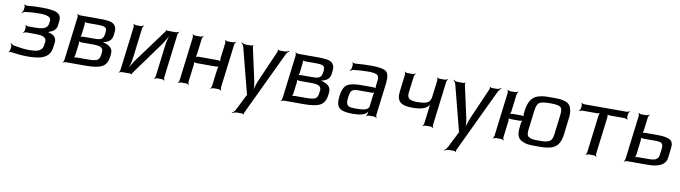

<svg xmlns="http://www.w3.org/2000/svg" viewBox="-34 -1099 6776 1912"><g transform="rotate(10 3354.0 -143.0)"><path d="M464 -346 469 -385C478 -454 443 -477 382 -487C355 -492 319 -494 271 -494C220 -494 172 -492 127 -487C119 -486 105 -491 101 -495L97 -492C102 -488 106 -476 105 -467L102 -443C101 -432 92 -415 86 -409L89 -406C95 -413 110 -422 121 -423C163 -429 211 -432 264 -432C344 -432 382 -415 378 -380L374 -350C367 -291 300 -286 241 -286H173C164 -286 150 -292 145 -297L143 -295C148 -290 152 -275 151 -266L148 -244C147 -235 139 -220 133 -215L135 -213C141 -218 157 -224 166 -224H251C309 -224 374 -220 367 -162L363 -131C354 -61 290 -56 221 -56C179 -56 129 -62 70 -73C57 -75 41 -86 35 -94L31 -91C37 -84 43 -67 42 -53L38 -24C37 -17 31 -5 26 -1L29 2C33 -2 44 -6 51 -5C112 5 167 10 213 10C332 10 442 -5 456 -124L462 -174C468 -218 443 -248 390 -261C382 -263 373 -267 367 -266V-262C373 -263 385 -268 393 -271C428 -282 460 -307 464 -346Z M1028 -349 1030 -366C1035 -410 1033 -428 1013 -451C987 -482 924 -484 856 -484H664C655 -484 641 -490 637 -495L635 -493C639 -488 643 -473 642 -464L587 -20C586 -11 579 4 573 9L575 11C580 6 596 0 605 0H804C883 0 939 -9 972 -28C1005 -47 1024 -80 1030 -128L1033 -157C1039 -205 1013 -238 956 -254C945 -257 929 -262 920 -262V-258C929 -258 944 -263 957 -267C996 -279 1022 -300 1028 -349ZM839 -280H729C720 -280 703 -276 697 -271L699 -269C705 -274 711 -291 712 -300L724 -402C725 -411 724 -428 719 -433L717 -431C721 -426 738 -422 747 -422H854C895 -422 920 -418 931 -409C942 -400 946 -383 943 -358L942 -352C934 -288 910 -280 839 -280ZM938 -131C935 -106 926 -88 911 -79C895 -70 864 -65 817 -65H703C694 -65 676 -61 671 -56L673 -54C678 -59 684 -76 685 -85L700 -201C701 -210 699 -227 694 -232L692 -230C697 -225 713 -221 722 -221H841C884 -221 913 -216 926 -205C939 -194 944 -180 942 -163L938 -131Z M1276 -10 1514 -338C1542 -378 1573 -433 1587 -467L1583 -468C1569 -434 1555 -374 1549 -328L1511 -20C1510 -11 1503 4 1497 9L1499 11C1504 6 1520 0 1529 0H1574C1583 0 1597 6 1602 11L1604 9C1600 4 1595 -11 1596 -20L1651 -464C1652 -473 1660 -488 1666 -493L1664 -495C1658 -490 1642 -484 1633 -484H1547C1544 -484 1537 -487 1536 -490L1533 -488C1534 -485 1532 -478 1529 -474L1293 -153C1264 -115 1233 -61 1220 -28L1223 -27C1237 -60 1251 -118 1257 -164L1294 -464C1295 -473 1303 -488 1309 -493L1307 -495C1301 -490 1285 -484 1276 -484H1231C1222 -484 1208 -490 1204 -495L1202 -493C1206 -488 1210 -473 1209 -464L1154 -20C1153 -11 1146 4 1140 9L1142 11C1147 6 1163 0 1172 0H1258C1261 0 1269 3 1269 6L1273 4C1272 1 1274 -7 1276 -10Z M2170 -20 2225 -464C2226 -473 2234 -488 2240 -493L2238 -495C2232 -490 2216 -484 2207 -484H2157C2148 -484 2134 -490 2130 -495L2128 -493C2132 -488 2136 -473 2135 -464L2115 -303C2114 -294 2116 -277 2120 -272L2123 -274C2118 -279 2102 -283 2093 -283H1895C1886 -283 1868 -279 1863 -274L1864 -272C1870 -277 1876 -294 1877 -303L1897 -464C1898 -473 1906 -488 1912 -493L1910 -495C1904 -490 1888 -484 1879 -484H1829C1820 -484 1806 -490 1802 -495L1800 -493C1804 -488 1808 -473 1807 -464L1752 -20C1751 -11 1744 4 1738 9L1740 11C1745 6 1761 0 1770 0H1820C1829 0 1843 6 1848 11L1850 9C1846 4 1841 -11 1842 -20L1864 -197C1865 -206 1863 -223 1859 -228L1857 -226C1861 -221 1878 -217 1887 -217H2085C2094 -217 2111 -221 2117 -226L2115 -228C2109 -223 2103 -206 2102 -197L2080 -20C2079 -11 2072 4 2066 9L2068 11C2073 6 2089 0 2098 0H2148C2157 0 2171 6 2176 11L2178 9C2174 4 2169 -11 2170 -20Z M2731 -484H2683C2677 -484 2668 -489 2665 -492L2662 -490C2665 -486 2664 -475 2663 -470L2522 -147C2507 -110 2491 -60 2489 -31H2493C2495 -60 2493 -110 2484 -147L2413 -471C2411 -476 2414 -486 2416 -490L2413 -492C2411 -489 2400 -484 2395 -484H2340C2324 -484 2303 -492 2294 -499L2292 -496C2301 -489 2315 -472 2318 -457L2436 0C2437 2 2439 9 2441 9V5C2439 5 2436 12 2434 14L2355 171C2348 186 2330 203 2319 210L2321 213C2332 206 2355 198 2371 198H2422C2427 198 2436 202 2438 206L2441 204C2439 200 2440 190 2442 185L2747 -457C2754 -472 2771 -489 2781 -496L2779 -499C2768 -492 2746 -484 2731 -484Z M3233 -349 3235 -366C3240 -410 3238 -428 3218 -451C3192 -482 3129 -484 3061 -484H2869C2860 -484 2846 -490 2842 -495L2840 -493C2844 -488 2848 -473 2847 -464L2792 -20C2791 -11 2784 4 2778 9L2780 11C2785 6 2801 0 2810 0H3009C3088 0 3144 -9 3177 -28C3210 -47 3229 -80 3235 -128L3238 -157C3244 -205 3218 -238 3161 -254C3150 -257 3134 -262 3125 -262V-258C3134 -258 3149 -263 3162 -267C3201 -279 3227 -300 3233 -349ZM3044 -280H2934C2925 -280 2908 -276 2902 -271L2904 -269C2910 -274 2916 -291 2917 -300L2929 -402C2930 -411 2929 -428 2924 -433L2922 -431C2926 -426 2943 -422 2952 -422H3059C3100 -422 3125 -418 3136 -409C3147 -400 3151 -383 3148 -358L3147 -352C3139 -288 3115 -280 3044 -280ZM3143 -131C3140 -106 3131 -88 3116 -79C3100 -70 3069 -65 3022 -65H2908C2899 -65 2881 -61 2876 -56L2878 -54C2883 -59 2889 -76 2890 -85L2905 -201C2906 -210 2904 -227 2899 -232L2897 -230C2902 -225 2918 -221 2927 -221H3046C3089 -221 3118 -216 3131 -205C3144 -194 3149 -180 3147 -163L3143 -131Z M3741 -20 3781 -342C3789 -404 3782 -445 3760 -465C3738 -484 3687 -494 3606 -494C3558 -494 3504 -492 3446 -487C3437 -486 3422 -491 3418 -495L3415 -492C3420 -488 3424 -475 3423 -467L3420 -442C3419 -430 3410 -414 3403 -408L3406 -405C3412 -411 3429 -420 3441 -422C3494 -428 3542 -431 3585 -431C3630 -431 3660 -426 3676 -417C3691 -408 3697 -390 3694 -363L3687 -306C3685 -297 3687 -280 3692 -275L3694 -277C3690 -282 3673 -286 3664 -286H3539C3470 -286 3423 -276 3396 -256C3370 -235 3353 -198 3347 -144C3339 -82 3347 -41 3371 -21C3393 0 3438 10 3505 10C3582 10 3629 -3 3650 -30C3652 -34 3658 -38 3659 -41L3655 -42C3655 -39 3656 -31 3655 -27L3654 -20C3653 -11 3646 4 3640 9L3642 11C3647 6 3663 0 3672 0H3719C3728 0 3742 6 3747 11L3749 9C3745 4 3740 -11 3741 -20ZM3434 -141C3444 -220 3457 -230 3538 -230H3657C3666 -230 3684 -234 3689 -239L3688 -241C3682 -236 3676 -219 3675 -210L3661 -96C3655 -45 3579 -47 3527 -47H3509C3438 -47 3426 -71 3434 -141Z M4082 -153C4163 -153 4216 -169 4240 -200C4243 -205 4251 -210 4252 -214L4250 -216C4247 -212 4249 -204 4248 -199L4226 -20C4225 -11 4218 4 4212 9L4214 11C4219 6 4235 0 4244 0H4292C4301 0 4315 6 4320 11L4322 9C4318 4 4313 -11 4314 -20L4369 -464C4370 -473 4378 -488 4384 -493L4382 -495C4376 -490 4360 -484 4351 -484H4301C4292 -484 4278 -490 4274 -495L4272 -493C4276 -488 4280 -473 4279 -464L4258 -297C4255 -266 4243 -245 4224 -234C4204 -223 4169 -217 4116 -217C4093 -217 4075 -219 4061 -224C4027 -233 4016 -256 4021 -297L4042 -464C4043 -473 4051 -488 4057 -493L4055 -495C4049 -490 4033 -484 4024 -484H3974C3965 -484 3951 -490 3947 -495L3945 -493C3949 -488 3953 -473 3952 -464L3931 -292C3918 -186 3967 -153 4082 -153Z M4875 -484H4827C4821 -484 4812 -489 4809 -492L4806 -490C4809 -486 4808 -475 4807 -470L4666 -147C4651 -110 4635 -60 4633 -31H4637C4639 -60 4637 -110 4628 -147L4557 -471C4555 -476 4558 -486 4560 -490L4557 -492C4555 -489 4544 -484 4539 -484H4484C4468 -484 4447 -492 4438 -499L4436 -496C4445 -489 4459 -472 4462 -457L4580 0C4581 2 4583 9 4585 9V5C4583 5 4580 12 4578 14L4499 171C4492 186 4474 203 4463 210L4465 213C4476 206 4499 198 4515 198H4566C4571 198 4580 202 4582 206L4585 204C4583 200 4584 190 4586 185L4891 -457C4898 -472 4915 -489 4925 -496L4923 -499C4912 -492 4890 -484 4875 -484Z M5026 -20 5047 -191C5049 -200 5047 -217 5042 -222L5040 -220C5044 -215 5061 -211 5070 -211H5156C5165 -211 5182 -215 5188 -220L5186 -222C5181 -217 5175 -200 5173 -191L5169 -153C5160 -82 5169 -35 5215 -14C5262 10 5296 10 5372 10C5433 10 5461 10 5509 -3C5574 -21 5605 -72 5615 -153L5635 -321C5639 -353 5639 -380 5634 -402C5624 -445 5609 -467 5567 -481C5522 -495 5497 -494 5434 -494C5371 -494 5346 -495 5297 -481C5231 -462 5200 -405 5189 -321L5185 -286C5184 -277 5186 -260 5190 -255L5193 -257C5188 -262 5172 -266 5163 -266H5077C5068 -266 5050 -262 5045 -257L5046 -255C5052 -260 5058 -277 5059 -286L5081 -464C5082 -473 5090 -488 5096 -493L5094 -495C5088 -490 5072 -484 5063 -484H5013C5004 -484 4990 -490 4986 -495L4984 -493C4988 -488 4992 -473 4991 -464L4936 -20C4935 -11 4928 4 4922 9L4924 11C4929 6 4945 0 4954 0H5004C5013 0 5027 6 5032 11L5034 9C5030 4 5025 -11 5026 -20ZM5521 -140C5516 -100 5507 -74 5479 -62C5447 -48 5426 -49 5379 -49C5332 -49 5311 -48 5283 -62C5257 -74 5254 -100 5259 -140L5283 -336C5289 -381 5301 -408 5320 -419C5340 -430 5375 -435 5426 -435C5477 -435 5512 -430 5528 -419C5545 -408 5551 -381 5545 -336L5521 -140Z M6205 -438 6208 -464C6209 -473 6217 -488 6223 -493L6221 -495C6215 -490 6199 -484 6190 -484H5761C5752 -484 5738 -490 5734 -495L5732 -493C5736 -488 5740 -473 5739 -464L5736 -438C5735 -429 5727 -414 5721 -409L5723 -407C5729 -412 5744 -418 5753 -418H5903C5912 -418 5930 -422 5935 -427L5934 -429C5928 -424 5922 -407 5921 -398L5874 -20C5873 -11 5866 4 5860 9L5862 11C5867 6 5883 0 5892 0H5942C5951 0 5965 6 5970 11L5972 9C5968 4 5963 -11 5964 -20L6011 -398C6012 -407 6010 -424 6006 -429L6003 -427C6008 -422 6024 -418 6033 -418H6182C6191 -418 6206 -412 6210 -407L6212 -409C6208 -414 6204 -429 6205 -438Z M6487 0C6605 0 6668 -35 6677 -105L6689 -205C6694 -246 6685 -274 6659 -288C6634 -302 6592 -309 6533 -309H6409C6400 -309 6382 -305 6377 -300L6379 -298C6384 -303 6390 -320 6391 -329L6408 -464C6409 -473 6417 -488 6423 -493L6421 -495C6415 -490 6399 -484 6390 -484H6338C6329 -484 6315 -490 6311 -495L6309 -493C6313 -488 6317 -473 6316 -464L6261 -20C6260 -11 6253 4 6247 9L6249 11C6254 6 6270 0 6279 0H6487ZM6488 -58H6377C6368 -58 6351 -54 6345 -49L6347 -47C6352 -52 6358 -69 6360 -78L6378 -229C6379 -238 6377 -255 6373 -260L6371 -258C6375 -253 6392 -249 6401 -249H6514C6583 -249 6606 -241 6598 -178L6590 -117C6584 -65 6538 -58 6488 -58Z"/></g></svg>

Font: Gamestation Storm Oblique 
Style: Italic
Weight: 400
Designer: Jonas Hecksher
Foundry: Jonas Hecksher, Playtypeª, e-types AS
Version: Version 1.003